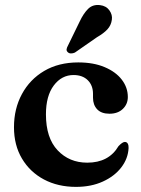

<svg xmlns="http://www.w3.org/2000/svg" viewBox="-20 -736 566 769"><path d="M492 -347.5Q492 -319 472 -299.8Q452 -280.5 418.5 -280.5Q386 -280.5 369.2 -298.2Q352.5 -316 352.5 -344.5V-360Q352.5 -394 331.5 -414.8Q310.5 -435.5 274.5 -435.5Q227 -435.5 195.5 -393.8Q164 -352 164 -278Q164 -183.5 210.8 -134Q257.5 -84.5 329.5 -84.5Q415.5 -84.5 454.5 -150.5Q470.5 -167.5 480 -167.5Q488 -167.5 491.8 -160.5Q495.5 -153.5 495 -143Q493 -101 465.8 -65.5Q438.5 -30 391.8 -8.8Q345 12.5 284.5 12.5Q212 12.5 156 -17.2Q100 -47 68 -100.8Q36 -154.5 36 -226.5Q36 -300.5 67.8 -359.2Q99.5 -418 157.2 -452Q215 -486 293.5 -486Q354.5 -486 399 -467.2Q443.5 -448.5 467.8 -417Q492 -385.5 492 -347.5ZM299 -649.5Q314.5 -682.5 333.2 -700.8Q352 -719 380.5 -715.5Q405.5 -712.5 418.2 -694.5Q431 -676.5 428 -657Q425 -634.5 410.2 -618.5Q395.5 -602.5 368.5 -587L280 -525.5Q272.5 -522 264.5 -522Q256.5 -522 251.5 -527Q245.5 -532.5 246.8 -539.2Q248 -546 252 -553Z"/></svg>

Font: Fraunces 9pt S000 SemiBold
Style: Regular
Weight: 600
Version: Version 1.000; ttfautohint (v1.8.3)